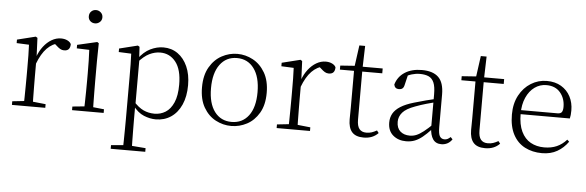

<svg xmlns="http://www.w3.org/2000/svg" viewBox="-58 -958 4339 1422"><g transform="rotate(5 2111.5 -247.0)"><path d="M44 0V-27L155 -39H178L292 -27V0ZM131 0Q132 -24 132.5 -64.5Q133 -105 133.5 -149Q134 -193 134 -226V-281Q134 -333 133.5 -375.5Q133 -418 131 -455L39 -459V-485L176 -519L189 -511L195 -371V-370V-226Q195 -193 195.5 -149Q196 -105 196.5 -64.5Q197 -24 198 0ZM194 -318 177 -367H191Q207 -413 234 -448Q261 -483 294.5 -502.5Q328 -522 364 -522Q391 -522 411.5 -512Q432 -502 439 -486Q439 -462 428 -449Q417 -436 393 -436Q377 -436 363.5 -444Q350 -452 333 -468L310 -488H359Q303 -477 263 -436Q223 -395 194 -318Z M491 0V-27L602 -38H621L726 -27V0ZM579 0Q580 -24 581 -64.5Q582 -105 582.5 -149Q583 -193 583 -226V-281Q583 -332 582 -375Q581 -418 579 -456L486 -459V-485L633 -519L645 -511L643 -377V-226Q643 -193 643.5 -149Q644 -105 644.5 -64.5Q645 -24 646 0ZM604 -655Q583 -655 568.5 -668.5Q554 -682 554 -704Q554 -726 568.5 -740Q583 -754 604 -754Q624 -754 639.5 -740Q655 -726 655 -704Q655 -682 639.5 -668.5Q624 -655 604 -655Z M801 260V233L913 223H934L1058 233V260ZM891 260Q892 229 892.5 189.5Q893 150 893.5 108.5Q894 67 894 32V-278Q894 -330 893.5 -374Q893 -418 891 -455L798 -459V-485L935 -519L948 -511L953 -425L955 -420V-80L954 -71V32Q954 66 954.5 107.5Q955 149 955.5 189Q956 229 957 260ZM1114 14Q1071 14 1025.5 -4.5Q980 -23 941 -75H928L940 -108Q981 -62 1019 -44.5Q1057 -27 1101 -27Q1146 -27 1183 -50Q1220 -73 1242.5 -124Q1265 -175 1265 -257Q1265 -369 1220.5 -425.5Q1176 -482 1105 -482Q1065 -482 1024.5 -462.5Q984 -443 937 -389L928 -420H940Q980 -475 1028.5 -498.5Q1077 -522 1125 -522Q1186 -522 1232 -489.5Q1278 -457 1304.5 -398Q1331 -339 1331 -259Q1331 -175 1303.5 -113.5Q1276 -52 1227 -19Q1178 14 1114 14Z M1675 14Q1614 14 1559 -15Q1504 -44 1469.5 -103.5Q1435 -163 1435 -253Q1435 -343 1470 -403Q1505 -463 1560 -492.5Q1615 -522 1675 -522Q1736 -522 1791 -492.5Q1846 -463 1881 -403Q1916 -343 1916 -253Q1916 -163 1881 -103.5Q1846 -44 1791 -15Q1736 14 1675 14ZM1675 -16Q1755 -16 1801.5 -77.5Q1848 -139 1848 -252Q1848 -365 1801.5 -428Q1755 -491 1675 -491Q1595 -491 1548.5 -428Q1502 -365 1502 -252Q1502 -139 1548.5 -77.5Q1595 -16 1675 -16Z M2012 0V-27L2123 -39H2146L2260 -27V0ZM2099 0Q2100 -24 2100.5 -64.5Q2101 -105 2101.5 -149Q2102 -193 2102 -226V-281Q2102 -333 2101.5 -375.5Q2101 -418 2099 -455L2007 -459V-485L2144 -519L2157 -511L2163 -371V-370V-226Q2163 -193 2163.5 -149Q2164 -105 2164.5 -64.5Q2165 -24 2166 0ZM2162 -318 2145 -367H2159Q2175 -413 2202 -448Q2229 -483 2262.5 -502.5Q2296 -522 2332 -522Q2359 -522 2379.5 -512Q2400 -502 2407 -486Q2407 -462 2396 -449Q2385 -436 2361 -436Q2345 -436 2331.5 -444Q2318 -452 2301 -468L2278 -488H2327Q2271 -477 2231 -436Q2191 -395 2162 -318Z M2576 -472V-508H2756V-472ZM2659 14Q2600 14 2572.5 -17.5Q2545 -49 2545 -112Q2545 -135 2545.5 -152.5Q2546 -170 2546 -196V-472H2441V-502L2566 -511L2546 -496L2569 -663H2612L2607 -493V-481V-115Q2607 -67 2624.5 -45.5Q2642 -24 2676 -24Q2699 -24 2716.5 -30Q2734 -36 2754 -47L2768 -29Q2748 -8 2721 3Q2694 14 2659 14Z M2975 14Q2917 14 2878 -19Q2839 -52 2839 -114Q2839 -151 2855.5 -180.5Q2872 -210 2909.5 -234Q2947 -258 3009 -276Q3052 -289 3096.5 -300.5Q3141 -312 3181 -321V-297Q3141 -287 3099.5 -275Q3058 -263 3021 -249Q2954 -225 2927.5 -194Q2901 -163 2901 -125Q2901 -78 2928 -54Q2955 -30 2999 -30Q3024 -30 3047.5 -39.5Q3071 -49 3100.5 -72Q3130 -95 3170 -134L3176 -89H3157Q3125 -55 3097 -32Q3069 -9 3040 2.5Q3011 14 2975 14ZM3237 13Q3195 13 3174.5 -17.5Q3154 -48 3152 -102V-106V-350Q3152 -407 3139 -437.5Q3126 -468 3100 -480Q3074 -492 3034 -492Q3004 -492 2974 -483Q2944 -474 2912 -454L2948 -482L2929 -402Q2925 -382 2915 -374Q2905 -366 2889 -366Q2858 -366 2852 -397Q2869 -456 2920 -489Q2971 -522 3047 -522Q3129 -522 3170 -482.5Q3211 -443 3211 -354V-113Q3211 -61 3223 -43Q3235 -25 3257 -25Q3270 -25 3280 -30Q3290 -35 3302 -46L3317 -30Q3302 -8 3281.5 2.5Q3261 13 3237 13Z M3479 -472V-508H3659V-472ZM3562 14Q3503 14 3475.5 -17.5Q3448 -49 3448 -112Q3448 -135 3448.5 -152.5Q3449 -170 3449 -196V-472H3344V-502L3469 -511L3449 -496L3472 -663H3515L3510 -493V-481V-115Q3510 -67 3527.5 -45.5Q3545 -24 3579 -24Q3602 -24 3619.5 -30Q3637 -36 3657 -47L3671 -29Q3651 -8 3624 3Q3597 14 3562 14Z M3985 14Q3914 14 3858 -15Q3802 -44 3770.5 -103.5Q3739 -163 3739 -252Q3739 -334 3771.5 -394.5Q3804 -455 3858 -488.5Q3912 -522 3976 -522Q4038 -522 4082.5 -495.5Q4127 -469 4151 -423.5Q4175 -378 4175 -320Q4175 -283 4169 -260H3769V-290H4074Q4098 -290 4106.5 -302.5Q4115 -315 4115 -341Q4115 -404 4078.5 -447.5Q4042 -491 3975 -491Q3927 -491 3888 -463Q3849 -435 3826 -383.5Q3803 -332 3803 -263Q3803 -183 3828 -131Q3853 -79 3897 -54.5Q3941 -30 3998 -30Q4051 -30 4091.5 -48Q4132 -66 4164 -102L4179 -88Q4146 -41 4098 -13.5Q4050 14 3985 14Z"/></g></svg>

Font: Source Han Serif JP VF
Style: Regular
Weight: 250
Designer: Ryoko NISHIZUKA 西塚涼子 (kana & ideographs); Frank Grießhammer (Latin, Greek & Cyrillic); Wenlong ZHANG 张文龙 (bopomofo); San
Foundry: Adobe
Version: Version 2.001;hotconv 1.1.0;makeotfexe 2.6.0